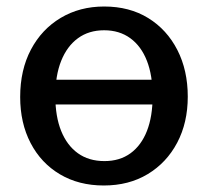

<svg xmlns="http://www.w3.org/2000/svg" viewBox="-20 -560 639 590"><path d="M484 -239H111V-315H484ZM299 10Q222 10 164 -24.5Q106 -59 74 -120.5Q42 -182 42 -262Q42 -345 75 -407.5Q108 -470 166.5 -505Q225 -540 300 -540Q378 -540 435.5 -504.5Q493 -469 525 -406.5Q557 -344 557 -263Q557 -183 524.5 -121.5Q492 -60 434 -25Q376 10 299 10ZM301 -65Q348 -65 381 -89Q414 -113 431.5 -157.5Q449 -202 449 -265Q449 -328 431.5 -373Q414 -418 380.5 -442.5Q347 -467 300 -467Q253 -467 219.5 -442.5Q186 -418 168 -373Q150 -328 150 -265Q150 -202 168 -157.5Q186 -113 219.5 -89Q253 -65 301 -65Z"/></svg>

Font: Libre Franklin Medium
Style: Regular
Weight: 500
Designer: Pablo Impallari, Rodrigo Fuenzalida, Nhung Nguyen
Foundry: Impallari Type
Version: Version 3.000